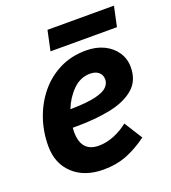

<svg xmlns="http://www.w3.org/2000/svg" viewBox="-128 -779 789 885"><g transform="rotate(-20 266.0 -336.0)"><path d="M26 -178Q26 -249 48.5 -313Q71 -377 112 -426.5Q153 -476 210.5 -504.5Q268 -533 339 -533Q389 -533 427 -514.5Q465 -496 486.5 -463.5Q508 -431 508 -391Q508 -324 464 -286.5Q420 -249 345.5 -234Q271 -219 177 -219Q170 -219 161 -219Q160 -209 160 -199Q160 -100 247 -100Q284 -100 322 -115.5Q360 -131 391 -156L447 -67Q393 -28 342.5 -8.5Q292 11 230 11Q137 11 81.5 -40.5Q26 -92 26 -178ZM321 -426Q273 -426 236.5 -390Q200 -354 180 -303Q262 -304 304.5 -314.5Q347 -325 362.5 -341.5Q378 -358 378 -377Q378 -400 362.5 -413Q347 -426 321 -426ZM185 -585 206 -683H532L511 -585Z"/></g></svg>

Font: Radio Canada SemiBold
Style: Italic
Weight: 600
Italic angle: -12°
Designer: Charles Daoud, Etienne Aubert Bonn, Alexandre Saumier Demers, Jacques Le Bailly
Foundry: Radio-Canada
Version: Version 2.104; ttfautohint (v1.8.4.7-5d5b);gftools[0.9.28.de